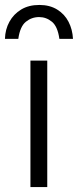

<svg xmlns="http://www.w3.org/2000/svg" viewBox="-28 -756 315 776"><path d="M95 0V-511H163V0ZM-8 -599Q-7 -637 10 -668Q27 -699 57.5 -717.5Q88 -736 131 -736Q173 -736 203 -717.5Q233 -699 249 -668Q265 -637 267 -599H212Q205 -649 182 -668Q159 -687 130 -687Q100 -687 76.5 -668Q53 -649 46 -599Z"/></svg>

Font: Chivo ExtraLight
Style: Regular
Weight: 250
Designer: Hector Gatti
Foundry: Omnibus-Type
Version: Version 2.002